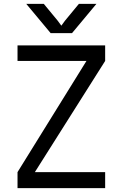

<svg xmlns="http://www.w3.org/2000/svg" viewBox="-20 -966 630 986"><path d="M520 -733V-653L159 -82H520V0H70V-82L424 -653H70V-733ZM350 -796 475 -946H385L314 -860L272 -803H318L276 -860L205 -946H115L240 -796Z"/></svg>

Font: Kreadon
Style: Regular
Weight: 400
Designer: kohakuno
Foundry: StudioGnu
Version: Version 1.000;Glyphs 3.1.2 (3151)